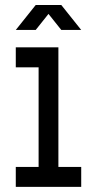

<svg xmlns="http://www.w3.org/2000/svg" viewBox="-20 -728 378 748"><path d="M207.5 -77.6H296.4V0H41.5V-77.6H130.4V-465.8H41.5V-543.5H207.5ZM119.1 -708.5H218.8L296.4 -611.3H218.8L168.9 -673.8L119.1 -611.3H41.5Z"/></svg>

Font: Turpis
Style: Regular
Weight: 400
Designer: GGBotNet
Foundry: f0n7
Version: 1.00